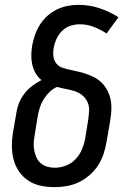

<svg xmlns="http://www.w3.org/2000/svg" viewBox="-20 -763 540 791"><path d="M205 8Q175 8 147 2Q119 -4 96.5 -19Q74 -34 58.5 -56.5Q43 -79 36 -106Q29 -133 29 -162Q29 -191 34 -221L47 -295Q50 -317 58 -337.5Q66 -358 80 -376.5Q94 -395 112.5 -409Q131 -423 151 -433Q137 -444 127.5 -460Q118 -476 113.5 -494.5Q109 -513 109 -532.5Q109 -552 112 -572Q116 -595 123.5 -617Q131 -639 143.5 -659.5Q156 -680 174 -696.5Q192 -713 213.5 -723.5Q235 -734 258 -738.5Q281 -743 303 -743Q349 -743 390.5 -729Q432 -715 468 -692L419 -625Q395 -641 367 -652Q339 -663 308 -663Q289 -663 269.5 -656.5Q250 -650 235.5 -635.5Q221 -621 212.5 -602Q204 -583 201 -564Q198 -547 200 -530.5Q202 -514 212 -501.5Q222 -489 237 -484Q252 -479 268 -475.5Q284 -472 300 -468.5Q316 -465 331 -460Q346 -455 360.5 -448.5Q375 -442 387.5 -432.5Q400 -423 409.5 -410.5Q419 -398 425.5 -384Q432 -370 435.5 -354Q439 -338 439 -321.5Q439 -305 437 -288Q435 -271 432 -254L419 -179Q415 -155 407 -130Q399 -105 384.5 -82.5Q370 -60 349.5 -42Q329 -24 305 -12.5Q281 -1 255.5 3.5Q230 8 205 8ZM205 -72Q228 -72 251 -80.5Q274 -89 291 -107Q308 -125 317.5 -147.5Q327 -170 331 -193L343 -267Q346 -287 347 -306.5Q348 -326 340.5 -342.5Q333 -359 319 -370.5Q305 -382 287.5 -387.5Q270 -393 251.5 -396.5Q233 -400 215 -405Q197 -397 183 -383Q169 -369 159 -352.5Q149 -336 143.5 -318Q138 -300 135 -282L123 -207Q120 -191 119 -175Q118 -159 121 -143.5Q124 -128 130 -114.5Q136 -101 147.5 -91Q159 -81 174 -76.5Q189 -72 205 -72Z"/></svg>

Font: Iosevka Medium Oblique
Style: Regular
Weight: 500
Italic angle: -9°
Monospace: yes
Designer: Belleve Invis
Foundry: Belleve Invis
Version: Version 32.5.0; ttfautohint (v1.8.4)